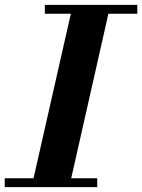

<svg xmlns="http://www.w3.org/2000/svg" viewBox="-62 -770 586 790"><path d="M-42.5 -36.5H76L229.5 -713.5H122.5V-750H503V-713.5H384L231 -36.5H338V0H-42.5Z"/></svg>

Font: Bodoni* 06pt
Style: Bold Italic
Weight: 700
Italic angle: -13°
Version: Version 2.3